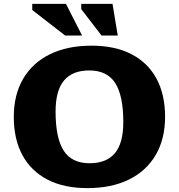

<svg xmlns="http://www.w3.org/2000/svg" viewBox="-20 -955 920 988"><path d="M451 -720Q571.5 -720 656.2 -676.2Q741 -632.5 785.2 -550.5Q829.5 -468.5 829.5 -354.5Q829.5 -240 781.2 -157.5Q733 -75 643.2 -31Q553.5 13 429.5 13Q308.5 13 224 -31Q139.5 -75 95.2 -157Q51 -239 51 -353Q51 -467.5 99.2 -549.8Q147.5 -632 237.2 -676Q327 -720 451 -720ZM441.5 -115Q527 -115 570.8 -166.2Q614.5 -217.5 614.5 -327Q614.5 -462.5 573 -527.5Q531.5 -592.5 439 -592.5Q353.5 -592.5 309.8 -541.2Q266 -490 266 -380.5Q266 -245 307.5 -180Q349 -115 441.5 -115ZM402.5 -772H315.5L146 -903.5V-935H319.5ZM586 -772H502.5L398 -908V-935H559Z"/></svg>

Font: Newsreader 6pt
Style: Bold
Weight: 700
Designer: Hugues Gentile
Foundry: Production Type
Version: Version 1.003; ttfautohint (v1.8.3)